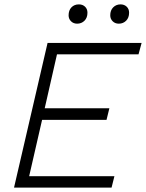

<svg xmlns="http://www.w3.org/2000/svg" viewBox="-20 -856 666 876"><path d="M44 0 197 -660H626L612 -608H240L184 -362H479L466 -309H172L113 -52H502L489 0ZM522 -748Q505 -748 494 -759Q483 -770 483 -786Q483 -809 496.5 -822.5Q510 -836 530 -836Q547 -836 558 -825.5Q569 -815 569 -798Q569 -775 555.5 -761.5Q542 -748 522 -748ZM332 -748Q315 -748 304 -759Q293 -770 293 -786Q293 -809 306 -822.5Q319 -836 340 -836Q357 -836 368 -825.5Q379 -815 379 -798Q379 -775 365.5 -761.5Q352 -748 332 -748Z"/></svg>

Font: Kantumruy Pro Light
Style: Italic
Weight: 300
Italic angle: -13°
Version: Version 1.002